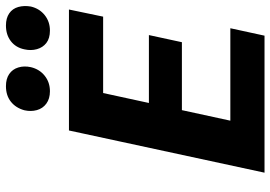

<svg xmlns="http://www.w3.org/2000/svg" viewBox="-152 -758 910 646"><g transform="rotate(-90 303.0 -435.0)"><path d="M506 0H45L187 -658H594L570 -543H313L220 -115H531ZM151 -278 176 -389H508L484 -278ZM319 -722Q294 -722 277.5 -734Q261 -746 255.5 -766Q250 -786 255 -808Q263 -837 284 -853.5Q305 -870 336 -870Q361 -870 377 -859Q393 -848 399 -828.5Q405 -809 400 -786Q393 -757 371 -739.5Q349 -722 319 -722ZM523 -722Q497 -722 481.5 -734Q466 -746 460.5 -766Q455 -786 460 -808Q466 -837 487.5 -853.5Q509 -870 540 -870Q565 -870 581 -859Q597 -848 602.5 -828.5Q608 -809 604 -786Q597 -757 575 -739.5Q553 -722 523 -722Z"/></g></svg>

Font: Ysabeau Office ExtraBold
Style: Italic
Weight: 800
Italic angle: -12°
Designer: Christian Thalmann (Catharsis Fonts)
Version: Version 2.001;gftools[0.9.30]; featfreeze: tnum,lnum,ss02